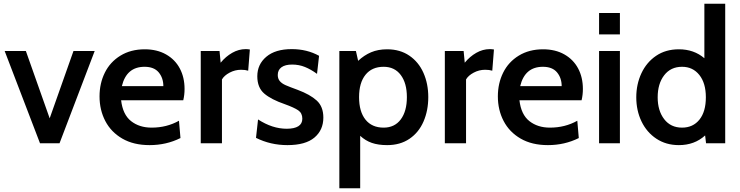

<svg xmlns="http://www.w3.org/2000/svg" viewBox="-20 -770 3976 1032"><path d="M5 -496H119L247 -134L375 -496H489L300 0H195Z M515 -252Q515 -322 543.5 -379.5Q572 -437 627.5 -471Q683 -505 758 -505Q824 -505 872.5 -477.5Q921 -450 946.5 -402Q972 -354 972 -292Q972 -260 965 -231H631Q640 -154 684.5 -119Q729 -84 795 -84Q876 -84 942 -121L950 -28Q874 10 784 10Q698 10 637.5 -25Q577 -60 546 -119.5Q515 -179 515 -252ZM858 -307Q858 -351 833 -381Q808 -411 757 -411Q660 -411 635 -307Z M1059 -496H1160L1166 -433Q1193 -466 1228 -486Q1263 -506 1301 -506Q1311 -506 1323 -504L1314 -390Q1298 -395 1276 -395Q1243 -395 1214 -379.5Q1185 -364 1173 -343V0H1059Z M1356 -29 1367 -128Q1444 -78 1521 -78Q1562 -78 1583.5 -91.5Q1605 -105 1605 -132Q1605 -162 1583 -177Q1561 -192 1511 -210Q1438 -235 1400.5 -267Q1363 -299 1363 -360Q1363 -424 1411.5 -465Q1460 -506 1548 -506Q1630 -506 1695 -470L1684 -373Q1651 -397 1619 -410Q1587 -423 1550 -423Q1513 -423 1493 -408.5Q1473 -394 1473 -367Q1473 -347 1484 -334Q1495 -321 1515.5 -312Q1536 -303 1580 -287Q1647 -262 1682.5 -229.5Q1718 -197 1718 -138Q1718 -71 1670 -30.5Q1622 10 1525 10Q1434 10 1356 -29Z M2282 -248Q2282 -176 2256.5 -117Q2231 -58 2181 -24Q2131 10 2061 10Q2013 10 1978.5 -2Q1944 -14 1916 -40V242H1804V-496H1893L1905 -443Q1937 -473 1974.5 -489Q2012 -505 2061 -505Q2130 -505 2180 -471Q2230 -437 2256 -378.5Q2282 -320 2282 -248ZM2167 -248Q2167 -323 2134 -367Q2101 -411 2042 -411Q1979 -411 1944.5 -368Q1910 -325 1910 -248Q1910 -170 1944.5 -127Q1979 -84 2042 -84Q2101 -84 2134 -128Q2167 -172 2167 -248Z M2371 -496H2472L2478 -433Q2505 -466 2540 -486Q2575 -506 2613 -506Q2623 -506 2635 -504L2626 -390Q2610 -395 2588 -395Q2555 -395 2526 -379.5Q2497 -364 2485 -343V0H2371Z M2656 -252Q2656 -322 2684.5 -379.5Q2713 -437 2768.5 -471Q2824 -505 2899 -505Q2965 -505 3013.5 -477.5Q3062 -450 3087.5 -402Q3113 -354 3113 -292Q3113 -260 3106 -231H2772Q2781 -154 2825.5 -119Q2870 -84 2936 -84Q3017 -84 3083 -121L3091 -28Q3015 10 2925 10Q2839 10 2778.5 -25Q2718 -60 2687 -119.5Q2656 -179 2656 -252ZM2999 -307Q2999 -351 2974 -381Q2949 -411 2898 -411Q2801 -411 2776 -307Z M3200 -700H3312V-585H3200ZM3200 -496H3312V0H3200Z M3878 -750V0H3775L3770 -42Q3713 10 3629 10Q3560 10 3508 -24.5Q3456 -59 3428 -117.5Q3400 -176 3400 -247Q3400 -317 3427.5 -376Q3455 -435 3506.5 -470Q3558 -505 3629 -505Q3710 -505 3766 -457V-750ZM3774 -247Q3774 -323 3739 -367Q3704 -411 3646 -411Q3585 -411 3550 -365.5Q3515 -320 3515 -247Q3515 -175 3550 -129.5Q3585 -84 3646 -84Q3705 -84 3739.5 -127Q3774 -170 3774 -247Z"/></svg>

Font: Cabin SemiBold
Style: Regular
Weight: 600
Designer: Pablo Impallari
Foundry: Pablo Impallari. http://www.impallari.com Igino Marini. http://www.ikern.com
Version: Version 2.001